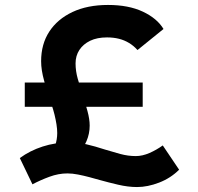

<svg xmlns="http://www.w3.org/2000/svg" viewBox="-20 -734 801 775"><path d="M232 -53 150 -74Q167 -84 180.5 -102.5Q194 -121 202.5 -146Q211 -171 211 -197Q211 -213 208 -232Q205 -251 200 -271.5Q195 -292 188 -312Q181 -332 175 -352Q165 -383 158.5 -406.5Q152 -430 149 -449.5Q146 -469 146 -487Q146 -556 179 -606.5Q212 -657 272.5 -685.5Q333 -714 416 -714Q499 -714 556.5 -687Q614 -660 640 -617L535 -532Q520 -549 501 -560.5Q482 -572 460 -577.5Q438 -583 412 -583Q372 -583 344 -569.5Q316 -556 300.5 -532.5Q285 -509 285 -478Q285 -447 294 -415.5Q303 -384 313 -353Q324 -319 333 -286Q342 -253 342 -227Q342 -194 329 -164Q316 -134 292 -107Q268 -80 232 -53ZM533 21Q497 21 456.5 11.5Q416 2 384 -7Q363 -13 340.5 -19Q318 -25 295 -29.5Q272 -34 252 -34Q216 -34 179.5 -20.5Q143 -7 111 10L60 -96Q101 -126 152 -142.5Q203 -159 259 -159Q296 -159 329 -151.5Q362 -144 405 -130Q434 -121 465.5 -112.5Q497 -104 528 -104Q555 -104 583.5 -116.5Q612 -129 637 -147L703 -49Q669 -15 622.5 3Q576 21 533 21ZM80 -303V-401H556V-303Z"/></svg>

Font: Lexend Exa SemiBold
Style: Regular
Weight: 600
Designer: Bonnie Shaver-Troup, Thomas Jockin
Foundry: Lexend
Version: Version 1.007